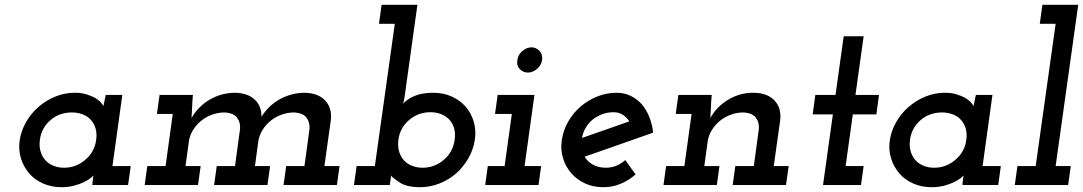

<svg xmlns="http://www.w3.org/2000/svg" viewBox="-20 -770 4507 799"><path d="M62 -187Q68 -226 88.5 -262Q109 -298 140 -325Q171 -352 210 -368Q249 -384 291 -384Q318 -384 339.5 -377.5Q361 -371 377 -362Q393 -352 401.5 -341.5Q410 -331 410 -328Q412 -339 415 -351Q418 -363 420 -375H489L448 -79H524L513 0H364L366 -20Q367 -27 367.5 -31Q368 -35 369 -40Q367 -37 357 -29Q347 -21 330 -12.5Q313 -4 289 2.5Q265 9 236 9Q194 9 159 -6.5Q124 -22 101 -49Q78 -76 67 -111.5Q56 -147 62 -187ZM146 -188Q142 -160 150 -136Q158 -112 176 -96Q189 -85 207 -78.5Q225 -72 247 -72Q273 -72 295.5 -81Q318 -90 336 -106Q354 -121 365.5 -142Q377 -163 380 -187Q384 -213 378 -234.5Q372 -256 358 -271Q345 -286 324.5 -294Q304 -302 279 -302Q253 -302 230.5 -294Q208 -286 190 -270Q172 -255 160.5 -234Q149 -213 146 -188Z M1171 -79H1247L1268 -234Q1270 -261 1255.5 -280.5Q1241 -300 1203 -302Q1177 -302 1152 -293Q1127 -284 1107 -268Q1087 -252 1073 -230Q1059 -208 1055 -182L1041 -79H1104L1093 0H871L882 -79H958L979 -234Q981 -261 966.5 -280.5Q952 -300 914 -302Q888 -302 863 -293Q838 -284 818 -268Q798 -252 784 -230Q770 -208 766 -182L752 -79H815L804 0H582L593 -79H669L699 -296H633L644 -375H783L782 -366Q780 -342 779.5 -322.5Q779 -303 777 -279Q805 -327 851 -354.5Q897 -382 954 -384Q1009 -384 1039 -356.5Q1069 -329 1068 -284Q1097 -330 1142.5 -356Q1188 -382 1243 -384Q1302 -384 1332 -353Q1362 -322 1357 -272L1330 -79H1393L1382 0H1160Z M1602 0H1453L1464 -79H1540L1623 -671H1557L1568 -750H1717L1664 -369Q1663 -360 1661 -352Q1659 -344 1657 -338Q1672 -356 1703.5 -370Q1735 -384 1783 -384Q1825 -384 1859.5 -368.5Q1894 -353 1918 -326Q1941 -299 1951.5 -263.5Q1962 -228 1956 -188Q1950 -148 1929.5 -112Q1909 -76 1879 -49Q1848 -22 1809 -6.5Q1770 9 1728 9Q1671 9 1640 -12.5Q1609 -34 1607 -40Q1607 -33 1606 -26Q1605 -19 1604 -14ZM1872 -188Q1876 -215 1869.5 -237Q1863 -259 1848 -274Q1834 -288 1814.5 -295.5Q1795 -303 1771 -303Q1745 -303 1722.5 -294.5Q1700 -286 1682 -270Q1664 -255 1652.5 -234Q1641 -213 1638 -188Q1634 -159 1642.5 -134.5Q1651 -110 1670 -94Q1683 -84 1700.5 -78Q1718 -72 1739 -72Q1765 -72 1787.5 -81Q1810 -90 1828 -106Q1846 -121 1857.5 -142.5Q1869 -164 1872 -188Z M2010 -79H2080L2110 -296H2040L2051 -375H2204L2163 -79H2232L2221 0H1999ZM2133 -520Q2136 -543 2154 -558Q2172 -573 2192 -573Q2211 -573 2225 -558Q2239 -543 2236 -520Q2232 -497 2214 -482.5Q2196 -468 2177 -468Q2157 -468 2143 -482.5Q2129 -497 2133 -520Z M2698 -218 2556 -168Q2485 -143 2413 -118Q2425 -97 2448 -84.5Q2471 -72 2502 -72Q2525 -72 2545.5 -80.5Q2566 -89 2582 -104Q2593 -89 2603.5 -74Q2614 -59 2625 -44Q2596 -19 2562.5 -5Q2529 9 2491 9Q2449 9 2415 -6.5Q2381 -22 2357.5 -49Q2334 -76 2323 -111.5Q2312 -147 2318 -188Q2324 -228 2344.5 -264Q2365 -300 2396 -326.5Q2427 -353 2465.5 -368.5Q2504 -384 2546 -384Q2577 -384 2603.5 -371.5Q2630 -359 2650 -337Q2669 -315 2681.5 -284.5Q2694 -254 2698 -218ZM2534 -303Q2508 -303 2485.5 -294.5Q2463 -286 2446 -272Q2429 -258 2417.5 -238.5Q2406 -219 2402 -196Q2452 -213 2501 -230.5Q2550 -248 2599 -265Q2588 -282 2571.5 -292.5Q2555 -303 2534 -303Z M3040 -79H3117L3138 -234Q3140 -261 3125.5 -280.5Q3111 -300 3073 -302Q3047 -302 3022 -293Q2997 -284 2977 -268Q2957 -252 2943 -230Q2929 -208 2925 -182L2911 -79H2974L2963 0H2741L2752 -79H2828L2858 -296H2792L2803 -375H2942L2941 -366Q2939 -342 2938.5 -322.5Q2938 -303 2936 -279Q2963 -327 3011 -355.5Q3059 -384 3113 -384Q3172 -384 3202 -353Q3232 -322 3227 -272L3200 -79H3262L3251 0H3029Z M3491 -619H3574L3540 -375H3638L3627 -294H3529L3499 -79H3574L3563 0H3405L3446 -294H3362L3373 -375H3457Z M3683 -187Q3689 -226 3709.5 -262Q3730 -298 3761 -325Q3792 -352 3831 -368Q3870 -384 3912 -384Q3939 -384 3960.5 -377.5Q3982 -371 3998 -362Q4014 -352 4022.5 -341.5Q4031 -331 4031 -328Q4033 -339 4036 -351Q4039 -363 4041 -375H4110L4069 -79H4145L4134 0H3985L3987 -20Q3988 -27 3988.5 -31Q3989 -35 3990 -40Q3988 -37 3978 -29Q3968 -21 3951 -12.5Q3934 -4 3910 2.5Q3886 9 3857 9Q3815 9 3780 -6.5Q3745 -22 3722 -49Q3699 -76 3688 -111.5Q3677 -147 3683 -187ZM3767 -188Q3763 -160 3771 -136Q3779 -112 3797 -96Q3810 -85 3828 -78.5Q3846 -72 3868 -72Q3894 -72 3916.5 -81Q3939 -90 3957 -106Q3975 -121 3986.5 -142Q3998 -163 4001 -187Q4005 -213 3999 -234.5Q3993 -256 3979 -271Q3966 -286 3945.5 -294Q3925 -302 3900 -302Q3874 -302 3851.5 -294Q3829 -286 3811 -270Q3793 -255 3781.5 -234Q3770 -213 3767 -188Z M4214 -79H4290L4373 -671H4307L4318 -750H4467L4373 -79H4436L4425 0H4203Z"/></svg>

Font: Josefin Slab
Style: Bold Italic
Weight: 700
Italic angle: -12°
Designer: Santiago Orozco
Foundry: Typemade
Version: Version 2.000